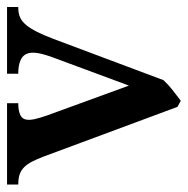

<svg xmlns="http://www.w3.org/2000/svg" viewBox="-26 -494 526 537"><g transform="rotate(-90 236.5 -226.0)"><path d="M215.8 -468.8V-437.5L204.6 -437Q189.9 -435.5 181.4 -430.9Q172.9 -426.3 170.4 -417Q168 -407.7 171.1 -392.6Q174.3 -377.4 182.1 -355.5L265.1 -127.9L343.8 -340.3Q353 -365.2 356 -382.8Q358.9 -400.4 354.7 -411.9Q350.6 -423.3 339.8 -429.2Q329.1 -435.1 311 -437L298.3 -437.5V-468.8H484.9V-437.5L474.6 -437Q463.4 -436 453.6 -431.2Q443.8 -426.3 434.6 -415.3Q425.3 -404.3 416 -386Q406.7 -367.7 396 -339.8L280.3 -31.2Q267.6 -17.6 252.7 -5.9Q237.8 5.9 222.7 17.1L205.6 7.8L66.9 -365.7Q59.6 -385.3 52.7 -398.4Q45.9 -411.6 38.1 -419.7Q30.3 -427.7 21 -431.9Q11.7 -436 -1 -437L-11.7 -437.5V-468.8Z"/></g></svg>

Font: VarendraSemibold
Style: Regular
Weight: 600
Designer: Jacob Thomas
Foundry: Bangla Type Foundry
Version: Version 1.008